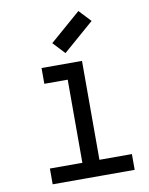

<svg xmlns="http://www.w3.org/2000/svg" viewBox="-95 -951 790 1019"><g transform="rotate(-10 300.0 -441.0)"><path d="M280 0V-591L338 -533H154V-618H372V0ZM105 0V-85H547V0ZM293 -674 233 -738 399 -882 459 -818Z"/></g></svg>

Font: Victor Mono SemiBold
Style: Regular
Weight: 600
Monospace: yes
Designer: Rune Bjørnerås
Version: Version 1.561;gftools[0.9.30]